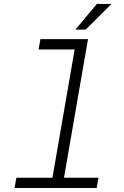

<svg xmlns="http://www.w3.org/2000/svg" viewBox="-20 -947 627 967"><path d="M183.6 -750H423.3L302.2 -51.8H476.1L466.8 0H53.2L62.5 -51.8H244.1L356 -697.8H174.3ZM467.8 -927.2H541.5L411.6 -797.9H359.9Z"/></svg>

Font: Roboto Mono Light
Style: Italic
Weight: 300
Designer: Google
Version: Version 2.000985; 2015; ttfautohint (v1.3)